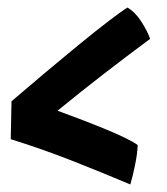

<svg xmlns="http://www.w3.org/2000/svg" viewBox="-20 -584 444 509"><path d="M318 -564Q339.5 -551 355.5 -525.5Q371.5 -500 378 -481Q312.5 -432.5 254 -387.2Q195.5 -342 132.5 -290.5Q158.5 -281 190.2 -269Q222 -257 253.2 -244.2Q284.5 -231.5 309 -219.8Q333.5 -208 345 -199.5Q344.5 -178.5 338.2 -147.5Q332 -116.5 325.5 -95Q251 -126.5 170.8 -158Q90.5 -189.5 8.5 -215L10.5 -315.5Q50.5 -350 97.2 -389.2Q144 -428.5 188.5 -465Q233 -501.5 267.8 -528Q302.5 -554.5 318 -564Z"/></svg>

Font: Grandstander SemiBold
Style: Regular
Weight: 600
Designer: Tyler Finck
Foundry: Etcetera Type Co
Version: Version 1.200; ttfautohint (v1.8.3)